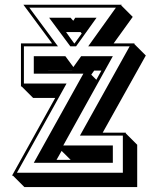

<svg xmlns="http://www.w3.org/2000/svg" viewBox="-20 -714 654 796"><path d="M179.7 -420.9H279.8L279.3 -421.4H179.7ZM370.6 -421.4Q367.7 -417.5 364.7 -413.3Q361.8 -409.2 358.4 -404.3L379.4 -383.3L400.4 -421.4ZM214.4 -51.3H272.9L235.4 -88.4ZM253.9 -581.1Q262.7 -568.4 271 -556.9Q279.3 -545.4 287.6 -534.2H289.1Q297.4 -545.4 304.7 -555.4Q312 -565.4 318.8 -575.2L314 -581.1ZM69.8 -355.5H66.9V-534.2H195.8Q181.6 -553.2 166.3 -574Q150.9 -594.7 135.5 -615.5Q120.1 -636.2 105.2 -656.5Q90.3 -676.8 77.1 -694.3H484.4L482.4 -691.9L530.3 -644L451.2 -534.2H538.1L536.6 -531.7L584.5 -483.9L405.8 -164.1H501.5V-161.1L548.8 -113.8V61.5H81.1L33.7 14.2H29.8L209 -308.1H117.2ZM292 -640.6H380.4L295.4 -522H271.5L183.6 -640.6H272.5L283.7 -627.9ZM251 -481 284.2 -436 316.4 -481H447.8L242.2 -110.8H447.8V-39.1H120.1L325.7 -408.7H120.1V-481ZM345.7 -522 460.4 -682.1H101.6L220.2 -522H79.1V-367.7H255.9L50.3 2H489.3V-151.9H311.5L517.6 -522Z"/></svg>

Font: Gondrin
Style: Regular
Weight: 400
Designer: Peter Wiegel, original typeface by Carl Albert Fahrenwaldt 1901
Foundry: Peter Wiegel
Version: Version 1.000 2010 initial release